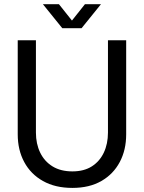

<svg xmlns="http://www.w3.org/2000/svg" viewBox="-20 -902 704 939"><path d="M334 17Q250 17 190.2 -16.7Q130.3 -50.3 98.5 -109.5Q66.7 -168.6 66.7 -245.1V-705H155.7V-253.7Q155.7 -198.7 176.5 -155.6Q197.3 -112.6 237 -88.2Q276.8 -63.8 334 -63.8Q390.4 -63.8 428.9 -88.2Q467.3 -112.6 487.7 -155.6Q508 -198.7 508 -253.7V-705H597.1V-245.1Q597.1 -168.6 565.7 -109.5Q534.3 -50.3 475.7 -16.7Q417 17 334 17ZM284.7 -764 189.7 -881.6H268.1L352.1 -776H311.7L395.5 -881.6H473.9L378.9 -764Z"/></svg>

Font: TikTok Sans Light
Style: Regular
Weight: 300
Version: Version 4.000